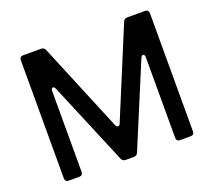

<svg xmlns="http://www.w3.org/2000/svg" viewBox="-123 -894 1168 1055"><g transform="rotate(-20 461.0 -366.5)"><path d="M842 -712V-21Q842 -11 836.5 -5.5Q831 0 821 0H759Q749 0 743.5 -5.5Q738 -11 738 -21V-493Q738 -501 735 -505.5Q732 -510 728 -510Q720 -510 714 -497L513 -16Q507 0 488 0H442Q423 0 417 -16L215 -498Q209 -511 202 -511Q197 -511 194 -506.5Q191 -502 191 -493V-21Q191 -11 185.5 -5.5Q180 0 170 0H108Q98 0 92.5 -5.5Q87 -11 87 -21V-712Q87 -722 92.5 -727.5Q98 -733 108 -733H212Q231 -733 237 -717L451 -201Q457 -188 465 -188Q475 -188 479 -201L693 -717Q699 -733 718 -733H821Q831 -733 836.5 -727.5Q842 -722 842 -712Z"/></g></svg>

Font: Shippori Antique B1
Style: Regular
Weight: 400
Designer: FONTDASU
Foundry: FONTDASU / Google Inc. / but / Adobe
Version: Version 2.001